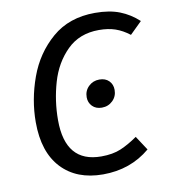

<svg xmlns="http://www.w3.org/2000/svg" viewBox="-81 -771 760 853"><g transform="rotate(-10 299.5 -344.5)"><path d="M599 -630 545 -577Q514 -601 482 -612Q450 -623 408 -623Q320 -623 264 -567.5Q208 -512 184 -429.5Q160 -347 160 -260Q160 -68 322 -68Q374 -68 410.5 -83.5Q447 -99 487 -127L529 -63Q440 12 316 12Q197 12 129 -60.5Q61 -133 61 -268Q61 -369 97 -468.5Q133 -568 210 -634.5Q287 -701 404 -701Q469 -701 515 -683Q561 -665 599 -630ZM303 -338Q303 -367 323 -386.5Q343 -406 372 -406Q399 -406 415 -390Q431 -374 431 -349Q431 -320 411 -300.5Q391 -281 362 -281Q335 -281 319 -297.5Q303 -314 303 -338Z"/></g></svg>

Font: Fira Sans
Style: Italic
Weight: 400
Italic angle: -8°
Designer: bBox Type GmbH & Carrois Corporate GbR & Edenspiekermann AG
Foundry: bBox Type GmbH & Carrois Corporate GbR & Edenspiekermann AG
Version: Version 4.301